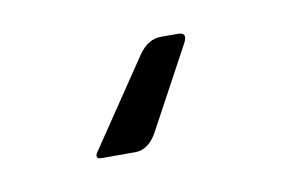

<svg xmlns="http://www.w3.org/2000/svg" viewBox="-31 -38 292 197"><g transform="rotate(-10 115.0 60.0)"><path d="M61 107 121 18Q131 4 144 4H162Q172 4 167 14L120 101Q111 116 98 116H63Q54 116 61 107Z"/></g></svg>

Font: Vivano Light
Style: Regular
Weight: 300
Designer: Joe Prince, Josias Burgherr
Version: Version 2.064;September 19, 2022;FontCreator 14.0.0.2877 64-